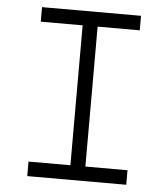

<svg xmlns="http://www.w3.org/2000/svg" viewBox="-51 -739 688 785"><g transform="rotate(5 293.0 -346.5)"><path d="M89.8 0V-59.6H261.7V-633.8H89.8V-693.4H496.1V-633.8H323.2V-59.6H496.1V0Z"/></g></svg>

Font: Caskaydia Cove Light
Style: Regular
Weight: 300
Monospace: yes
Designer: Aaron Bell
Foundry: Saja Typeworks
Version: Version 4.300; ttfautohint (v1.8.3)